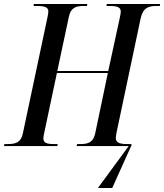

<svg xmlns="http://www.w3.org/2000/svg" viewBox="-41 -734 825 965"><path d="M451 211H523L620 -4L619 -10H598C558 -10 541 -18 541 -41C541 -49 543 -57 545 -69L666 -642C678 -696 707 -704 745 -704H762L764 -714H496L494 -704H512C550 -704 566 -696 566 -676C566 -668 564 -658 561 -644L503 -377H247L305 -649C314 -696 342 -704 379 -704H396L398 -714H129L128 -704H146C187 -704 202 -696 202 -676C202 -670 200 -658 197 -644L74 -64C65 -18 37 -10 -1 -10H-19L-21 0H247L249 -10H231C193 -10 177 -16 177 -39C177 -46 179 -56 181 -65L245 -367H501L438 -66C429 -18 401 -10 364 -10H347L344 0H606Z"/></svg>

Font: Noto Serif Display Condensed Medium
Style: Italic
Weight: 500
Width: 3
Italic angle: -12°
Designer: Monotype Design Team
Foundry: Monotype Imaging Inc.
Version: Version 2.009